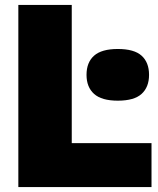

<svg xmlns="http://www.w3.org/2000/svg" viewBox="-20 -760 640 780"><path d="M54.5 0V-740H271.5V-178.5H595.5V0ZM458.5 -351Q393 -351 362.2 -378.5Q331.5 -406 331.5 -456Q331.5 -506.5 362.2 -533.8Q393 -561 458.5 -561Q525 -561 555.2 -533.8Q585.5 -506.5 585.5 -456Q585.5 -406 555.2 -378.5Q525 -351 458.5 -351Z"/></svg>

Font: Encode Sans SC Condensed Thin Black
Style: Regular
Weight: 900
Version: Version 3.002